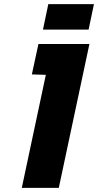

<svg xmlns="http://www.w3.org/2000/svg" viewBox="-20 -914 477 934"><path d="M437 -894H215L189 -770H411ZM135 -552 203 -550 86 0H266L415 -700H167Z"/></svg>

Font: Advent Pro Black
Style: Italic
Weight: 900
Italic angle: -12°
Version: Version 3.000